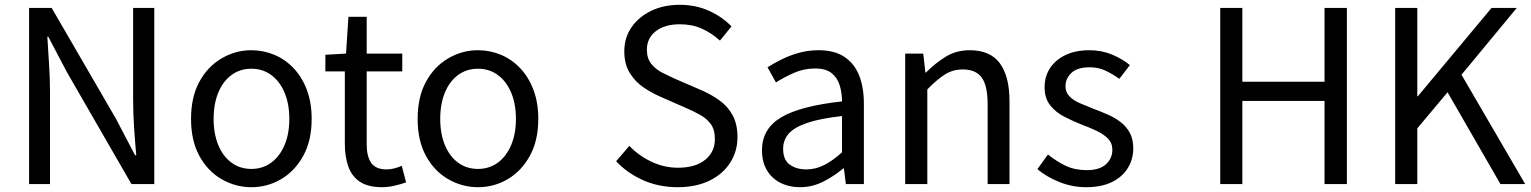

<svg xmlns="http://www.w3.org/2000/svg" viewBox="-20 -766 6371 799"><path d="M101 0V-733H195L463 -271L542 -120H547Q542 -175 538 -235Q534 -295 534 -352V-733H622V0H527L260 -463L181 -613H177Q180 -558 184 -500.5Q188 -443 188 -385V0Z M1026 13Q960 13 902 -20.5Q844 -54 809.5 -117.5Q775 -181 775 -271Q775 -362 809.5 -425.5Q844 -489 902 -523Q960 -557 1026 -557Q1076 -557 1121.5 -538Q1167 -519 1202 -482Q1237 -445 1257 -392Q1277 -339 1277 -271Q1277 -181 1242 -117.5Q1207 -54 1150 -20.5Q1093 13 1026 13ZM1026 -63Q1073 -63 1108.5 -89Q1144 -115 1164 -162Q1184 -209 1184 -271Q1184 -334 1164 -381Q1144 -428 1108.5 -454Q1073 -480 1026 -480Q979 -480 943.5 -454Q908 -428 888.5 -381Q869 -334 869 -271Q869 -209 888.5 -162Q908 -115 943.5 -89Q979 -63 1026 -63Z M1569 13Q1512 13 1478 -9.5Q1444 -32 1429.5 -73Q1415 -114 1415 -168V-469H1334V-538L1420 -543L1430 -696H1506V-543H1654V-469H1506V-165Q1506 -116 1524.5 -88.5Q1543 -61 1590 -61Q1605 -61 1622 -65.5Q1639 -70 1652 -76L1670 -7Q1647 1 1621 7Q1595 13 1569 13Z M1969 13Q1903 13 1845 -20.5Q1787 -54 1752.5 -117.5Q1718 -181 1718 -271Q1718 -362 1752.5 -425.5Q1787 -489 1845 -523Q1903 -557 1969 -557Q2019 -557 2064.5 -538Q2110 -519 2145 -482Q2180 -445 2200 -392Q2220 -339 2220 -271Q2220 -181 2185 -117.5Q2150 -54 2093 -20.5Q2036 13 1969 13ZM1969 -63Q2016 -63 2051.5 -89Q2087 -115 2107 -162Q2127 -209 2127 -271Q2127 -334 2107 -381Q2087 -428 2051.5 -454Q2016 -480 1969 -480Q1922 -480 1886.5 -454Q1851 -428 1831.5 -381Q1812 -334 1812 -271Q1812 -209 1831.5 -162Q1851 -115 1886.5 -89Q1922 -63 1969 -63Z M2800 13Q2722 13 2656.5 -16Q2591 -45 2544 -95L2599 -159Q2638 -118 2691 -93Q2744 -68 2801 -68Q2874 -68 2914.5 -101Q2955 -134 2955 -187Q2955 -226 2938.5 -249Q2922 -272 2894.5 -287.5Q2867 -303 2832 -318L2727 -364Q2693 -379 2658.5 -402Q2624 -425 2601 -462Q2578 -499 2578 -552Q2578 -609 2608 -652.5Q2638 -696 2690 -721Q2742 -746 2809 -746Q2875 -746 2930.5 -721Q2986 -696 3024 -656L2976 -597Q2942 -628 2901.5 -646.5Q2861 -665 2809 -665Q2747 -665 2709.5 -636.5Q2672 -608 2672 -559Q2672 -523 2690.5 -500Q2709 -477 2737 -463Q2765 -449 2794 -436L2898 -391Q2940 -373 2974.5 -348Q3009 -323 3029 -286Q3049 -249 3049 -195Q3049 -137 3019 -89.5Q2989 -42 2933 -14.5Q2877 13 2800 13Z M3309 13Q3264 13 3228 -5Q3192 -23 3171.5 -57.5Q3151 -92 3151 -141Q3151 -230 3230.5 -277.5Q3310 -325 3484 -344Q3484 -379 3474.5 -410.5Q3465 -442 3441 -461.5Q3417 -481 3372 -481Q3325 -481 3283.5 -462.5Q3242 -444 3209 -423L3174 -486Q3199 -502 3232 -518.5Q3265 -535 3304 -546Q3343 -557 3387 -557Q3453 -557 3494.5 -529Q3536 -501 3555.5 -451.5Q3575 -402 3575 -334V0H3500L3492 -65H3489Q3451 -33 3405.5 -10Q3360 13 3309 13ZM3335 -61Q3374 -61 3409.5 -79Q3445 -97 3484 -132V-283Q3393 -273 3339 -254.5Q3285 -236 3262 -209.5Q3239 -183 3239 -147Q3239 -100 3267 -80.5Q3295 -61 3335 -61Z M3747 0V-543H3822L3831 -464H3833Q3872 -503 3915.5 -530Q3959 -557 4015 -557Q4101 -557 4141 -502.5Q4181 -448 4181 -344V0H4090V-332Q4090 -409 4065.5 -443Q4041 -477 3987 -477Q3945 -477 3912 -456Q3879 -435 3839 -394V0Z M4499 13Q4442 13 4388.5 -8.5Q4335 -30 4297 -62L4341 -123Q4377 -94 4415 -76Q4453 -58 4502 -58Q4556 -58 4582.5 -82.5Q4609 -107 4609 -143Q4609 -171 4590.5 -189.5Q4572 -208 4543.5 -221.5Q4515 -235 4485 -246Q4447 -261 4410.5 -279.5Q4374 -298 4350.5 -327.5Q4327 -357 4327 -403Q4327 -447 4349 -481.5Q4371 -516 4413 -536.5Q4455 -557 4514 -557Q4564 -557 4607.5 -539Q4651 -521 4682 -495L4638 -438Q4610 -458 4580.5 -472Q4551 -486 4515 -486Q4463 -486 4438.5 -462.5Q4414 -439 4414 -407Q4414 -382 4430.5 -365Q4447 -348 4474 -336.5Q4501 -325 4531 -313Q4561 -302 4590.5 -289Q4620 -276 4643.5 -258Q4667 -240 4681.5 -213.5Q4696 -187 4696 -148Q4696 -104 4673.5 -67Q4651 -30 4607.5 -8.5Q4564 13 4499 13Z M5058 0V-733H5150V-426H5492V-733H5585V0H5492V-346H5150V0Z M5786 0V-733H5878V-365H5880L6187 -733H6292L6062 -455L6327 0H6224L6004 -382L5878 -232V0Z"/></svg>

Font: Noto Sans HK
Style: Regular
Weight: 400
Designer: Ryoko NISHIZUKA 西塚涼子 (kana, bopomofo & ideographs); Paul D. Hunt (Latin, Greek & Cyrillic); Sandoll Communications 산돌커뮤니
Foundry: Adobe
Version: Version 2.004-H2;hotconv 1.0.118;makeotfexe 2.5.65603